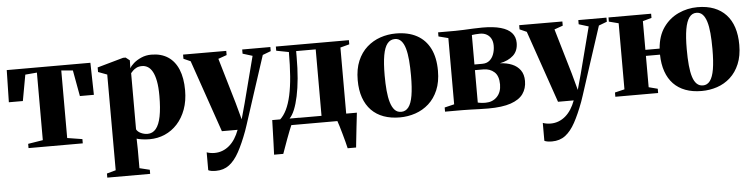

<svg xmlns="http://www.w3.org/2000/svg" viewBox="-47 -757 4844 1236"><g transform="rotate(-5 2375.5 -139.0)"><path d="M116 0V-27.5L212 -43V-479.5L136.5 -473L106 -305H15.5L20 -512.5H560.5L565 -305H474.5L444 -473L369.5 -479.5V-43L466.5 -27.5V0Z M604.5 233.5V207L662.5 191L662 -427.5L604.5 -449V-478.5L773 -526H789.5L815 -506L813.5 -454Q820.5 -469 840.8 -486.8Q861 -504.5 890.8 -517.5Q920.5 -530.5 955 -530.5Q1018.5 -530.5 1062.5 -501.8Q1106.5 -473 1129.5 -417.8Q1152.5 -362.5 1152.5 -283.5Q1152.5 -214.5 1132.5 -160Q1112.5 -105.5 1077.5 -67.2Q1042.5 -29 996.5 -9Q950.5 11 898 11Q872.5 11 848.8 7.5Q825 4 814.5 0L816 68.5V191L881.5 207V233.5ZM888 -24.5Q920.5 -24.5 942 -50.5Q963.5 -76.5 974 -129.2Q984.5 -182 984.5 -261.5Q984.5 -319 977 -357.5Q969.5 -396 956.5 -419.2Q943.5 -442.5 926.2 -452.5Q909 -462.5 890 -462.5Q868.5 -462.5 853.8 -455Q839 -447.5 830 -438.2Q821 -429 816 -423V-60Q824 -44 845 -34.2Q866 -24.5 888 -24.5Z M1305.5 251Q1289 251 1276 248.8Q1263 246.5 1256 242.5V127Q1265 130.5 1278.5 133Q1292 135.5 1306.5 135.5Q1334 135.5 1358 126.2Q1382 117 1402.5 99.5Q1423 82 1439 57Q1455 32 1467 0H1365.5L1204.5 -466L1159.5 -486V-513L1438.5 -512.5V-485.5L1383.5 -466L1469.5 -173.5L1499 -65L1527 -166.5L1604.5 -466L1541.5 -485.5V-512.5H1723.5V-486L1670.5 -466Q1651.5 -408 1630.8 -344.5Q1610 -281 1590.2 -220.2Q1570.5 -159.5 1554.2 -109Q1538 -58.5 1527.2 -25.8Q1516.5 7 1514 13Q1485 91 1456 144Q1427 197 1391.2 224Q1355.5 251 1305.5 251Z M1731.5 0V-37.5L1744.5 -41.5Q1769 -63.5 1787 -100.2Q1805 -137 1816.8 -190Q1828.5 -243 1834 -312.8Q1839.5 -382.5 1839.5 -470L1759 -485.5V-512.5H2231V-485.5L2172.5 -470V0ZM1806 -42.5H2013V-472H1886.5V-435.5Q1886.5 -360 1880.8 -296Q1875 -232 1864.2 -181.8Q1853.5 -131.5 1839 -96.2Q1824.5 -61 1806 -42.5ZM1687 180Q1688.5 145.5 1689.8 108.5Q1691 71.5 1692.2 33Q1693.5 -5.5 1694.5 -43H1870L1815.5 -3Q1809.5 10 1800 34.2Q1790.5 58.5 1780 86.8Q1769.5 115 1760.8 140Q1752 165 1746.5 180ZM2162.5 180Q2158.5 162 2151.8 136.5Q2145 111 2137.5 84.2Q2130 57.5 2123 34.2Q2116 11 2111 -2.5L2090.5 -43H2241.5Q2239.5 -24.5 2236.8 -1.2Q2234 22 2231.2 47.2Q2228.5 72.5 2225.8 97Q2223 121.5 2220.8 143Q2218.5 164.5 2217 180Z M2265 -250.5Q2265 -322.5 2287.2 -375Q2309.5 -427.5 2348 -461.8Q2386.5 -496 2434.8 -512.5Q2483 -529 2535.5 -529Q2615 -529 2670.8 -498.8Q2726.5 -468.5 2755.8 -410Q2785 -351.5 2785 -266.5Q2785 -194.5 2762.8 -142Q2740.5 -89.5 2702.5 -55.5Q2664.5 -21.5 2616 -5Q2567.5 11.5 2515 11.5Q2457 11.5 2410.8 -5.2Q2364.5 -22 2332 -55.2Q2299.5 -88.5 2282.2 -137.5Q2265 -186.5 2265 -250.5ZM2526.5 -23.5Q2555.5 -23.5 2574 -47.5Q2592.5 -71.5 2601 -121.8Q2609.5 -172 2609.5 -250.5Q2609.5 -304 2605.8 -348.8Q2602 -393.5 2592.8 -426Q2583.5 -458.5 2567.2 -476.2Q2551 -494 2526.5 -494Q2496.5 -494 2477.5 -470.2Q2458.5 -446.5 2449.5 -396.2Q2440.5 -346 2440.5 -265.5Q2440.5 -212.5 2444.5 -168.2Q2448.5 -124 2458.2 -91.5Q2468 -59 2484.5 -41.2Q2501 -23.5 2526.5 -23.5Z M3086.5 4Q3059.5 4 3030 3Q3000.5 2 2972 1Q2943.5 0 2921 0H2807.5V-27L2870 -42V-470L2807.5 -486V-512.5H2920Q2943 -512.5 2973.2 -514Q3003.5 -515.5 3035.2 -517Q3067 -518.5 3094 -518.5Q3165.5 -518.5 3212.2 -505.2Q3259 -492 3282.2 -466Q3305.5 -440 3305.5 -401Q3305.5 -349.5 3273.5 -320Q3241.5 -290.5 3186.5 -279.5Q3230.5 -277.5 3264.2 -263.5Q3298 -249.5 3317.8 -222Q3337.5 -194.5 3337.5 -152Q3337.5 -104 3312.8 -69Q3288 -34 3232.8 -15Q3177.5 4 3086.5 4ZM3072.5 -34.5Q3118 -34.5 3146.8 -64.2Q3175.5 -94 3175.5 -144Q3175.5 -199 3147.5 -224.2Q3119.5 -249.5 3076.5 -249.5H3022.5V-40Q3028.5 -38.5 3036.2 -37.2Q3044 -36 3053.2 -35.2Q3062.5 -34.5 3072.5 -34.5ZM3022.5 -286H3073.5Q3101.5 -286 3119.8 -301Q3138 -316 3147.2 -341Q3156.5 -366 3156.5 -396Q3156.5 -422.5 3146.5 -441.2Q3136.5 -460 3118.2 -470.2Q3100 -480.5 3075 -480.5Q3059.5 -480.5 3046.5 -479.2Q3033.5 -478 3022.5 -476.5Z M3477.5 251Q3461 251 3448 248.8Q3435 246.5 3428 242.5V127Q3437 130.5 3450.5 133Q3464 135.5 3478.5 135.5Q3506 135.5 3530 126.2Q3554 117 3574.5 99.5Q3595 82 3611 57Q3627 32 3639 0H3537.5L3376.5 -466L3331.5 -486V-513L3610.5 -512.5V-485.5L3555.5 -466L3641.5 -173.5L3671 -65L3699 -166.5L3776.5 -466L3713.5 -485.5V-512.5H3895.5V-486L3842.5 -466Q3823.5 -408 3802.8 -344.5Q3782 -281 3762.2 -220.2Q3742.5 -159.5 3726.2 -109Q3710 -58.5 3699.2 -25.8Q3688.5 7 3686 13Q3657 91 3628 144Q3599 197 3563.2 224Q3527.5 251 3477.5 251Z M4465.5 11.5Q4406.5 11.5 4361 -5.5Q4315.5 -22.5 4284 -55.2Q4252.5 -88 4235.8 -135.8Q4219 -183.5 4218 -245H4127V-42.5L4184.5 -27.5V0H3908V-27.5L3970.5 -42.5V-469.5L3908.5 -485.5V-512.5H4184V-485.5L4127 -469.5V-284H4219Q4225.5 -366.5 4264 -420.5Q4302.5 -474.5 4361 -501.5Q4419.5 -528.5 4484.5 -528.5Q4545 -528.5 4591 -510.8Q4637 -493 4668.5 -459Q4700 -425 4716 -376Q4732 -327 4732 -263.5Q4732 -192.5 4710.2 -140.5Q4688.5 -88.5 4651 -54.5Q4613.5 -20.5 4565.5 -4.5Q4517.5 11.5 4465.5 11.5ZM4476.5 -23.5Q4504.5 -23.5 4522.5 -47.5Q4540.5 -71.5 4549 -121.8Q4557.5 -172 4557.5 -251Q4557.5 -309 4553.5 -354Q4549.5 -399 4539.8 -430Q4530 -461 4514.2 -477Q4498.5 -493 4474.5 -493Q4446.5 -493 4428.2 -468.5Q4410 -444 4401.2 -393.5Q4392.5 -343 4392.5 -265Q4392.5 -205.5 4396.8 -160.5Q4401 -115.5 4410.8 -85Q4420.5 -54.5 4436.8 -39Q4453 -23.5 4476.5 -23.5Z"/></g></svg>

Font: Merriweather 120pt ExtraBold
Style: Regular
Weight: 800
Version: Version 2.100